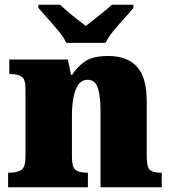

<svg xmlns="http://www.w3.org/2000/svg" viewBox="-20 -786 723 806"><path d="M14 0V-61H18Q52 -61 69.5 -73Q87 -85 87 -128V-412Q87 -453 71.5 -464Q56 -475 23 -475H19V-536H265L278 -472H283Q302 -503 335 -527Q368 -551 434 -551Q514 -551 555 -506Q596 -461 596 -360V-131Q596 -85 608.5 -73Q621 -61 655 -61H659V0H402V-317Q402 -381 391 -416Q380 -451 348 -451Q323 -451 308.5 -430Q294 -409 288 -375Q282 -341 282 -301V-125Q282 -85 297 -73Q312 -61 345 -61H349V0ZM258 -606Q248 -629 226 -655.5Q204 -682 180.5 -708Q157 -734 141 -753V-766H232Q243 -756 262.5 -739Q282 -722 303.5 -705.5Q325 -689 340 -677Q355 -689 376.5 -705.5Q398 -722 418.5 -739Q439 -756 449 -766H540V-753Q525 -734 501 -708Q477 -682 455.5 -655.5Q434 -629 423 -606Z"/></svg>

Font: Noto Serif Ethiopic Black
Style: Regular
Weight: 900
Designer: Monotype Design Team
Foundry: Monotype Imaging Inc.
Version: Version 2.102; ttfautohint (v1.8.4.7-5d5b)